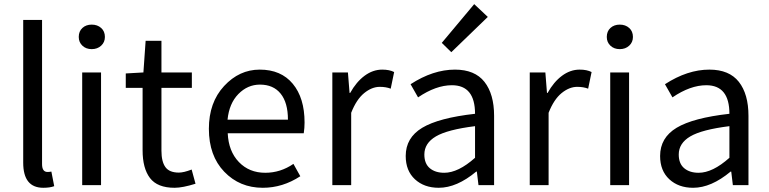

<svg xmlns="http://www.w3.org/2000/svg" viewBox="-20 -892 3706 925"><path d="M188.5 12.7Q91.8 12.7 91.8 -108.4V-795.9H182.6V-101.6Q182.6 -63.5 209 -63.5Q217.8 -63.5 227.5 -65.4L241.2 4.9Q220.7 12.7 188.5 12.7Z M376 0V-543H466.8V0ZM359.4 -713.9Q359.4 -741.2 377 -757.3Q394.5 -773.4 421.9 -773.4Q449.2 -773.4 467.3 -757.3Q485.4 -741.2 485.4 -713.9Q485.4 -688.5 467.3 -671.9Q449.2 -655.3 421.9 -655.3Q394.5 -655.3 377 -671.9Q359.4 -688.5 359.4 -713.9Z M821.3 12.7Q738.3 12.7 702.6 -34.2Q667 -81.1 667 -168V-468.8H585.9V-538.1L670.9 -543L681.6 -695.3H757.8V-543H904.3V-468.8H757.8V-166Q757.8 -113.3 776.9 -86.9Q795.9 -60.5 841.8 -60.5Q865.2 -60.5 903.3 -75.2L921.9 -6.8Q859.4 12.7 821.3 12.7Z M1246.1 12.7Q1134.8 12.7 1060.5 -64.5Q986.3 -141.6 986.3 -271.5Q986.3 -398.4 1059.6 -477.5Q1132.8 -556.6 1231.4 -556.6Q1334 -556.6 1390.6 -488.3Q1447.3 -419.9 1447.3 -301.8Q1447.3 -275.4 1443.4 -250H1077.1Q1081.1 -163.1 1130.9 -111.3Q1180.7 -59.6 1257.8 -59.6Q1331.1 -59.6 1393.6 -102.5L1426.8 -43Q1341.8 12.7 1246.1 12.7ZM1076.2 -315.4H1367.2Q1367.2 -397.5 1332 -440.9Q1296.9 -484.4 1232.4 -484.4Q1172.9 -484.4 1128.4 -439Q1084 -393.6 1076.2 -315.4Z M1581.1 0V-543H1656.2L1664.1 -444.3H1667Q1696.3 -497.1 1736.3 -526.9Q1776.4 -556.6 1821.3 -556.6Q1856.4 -556.6 1878.9 -544.9L1862.3 -464.8Q1839.8 -473.6 1809.6 -473.6Q1771.5 -473.6 1734.4 -443.4Q1697.3 -413.1 1671.9 -348.6V0Z M2093.8 12.7Q2023.4 12.7 1979 -28.3Q1934.6 -69.3 1934.6 -140.6Q1934.6 -228.5 2014.2 -276.4Q2093.8 -324.2 2268.6 -343.8Q2268.6 -481.4 2157.2 -481.4Q2080.1 -481.4 1994.1 -422.9L1958 -486.3Q2066.4 -556.6 2171.9 -556.6Q2267.6 -556.6 2314 -497.6Q2360.4 -438.5 2360.4 -334V0H2285.2L2277.3 -65.4H2274.4Q2180.7 12.7 2093.8 12.7ZM2120.1 -59.6Q2187.5 -59.6 2268.6 -131.8V-284.2Q2135.7 -267.6 2080.1 -234.9Q2024.4 -202.1 2024.4 -147.5Q2024.4 -103.5 2050.8 -81.5Q2077.1 -59.6 2120.1 -59.6ZM2154.3 -640.6 2108.4 -685.5 2264.6 -872.1 2330.1 -810.5Z M2532.2 0V-543H2607.4L2615.2 -444.3H2618.2Q2647.5 -497.1 2687.5 -526.9Q2727.5 -556.6 2772.5 -556.6Q2807.6 -556.6 2830.1 -544.9L2813.5 -464.8Q2791 -473.6 2760.7 -473.6Q2722.7 -473.6 2685.5 -443.4Q2648.4 -413.1 2623 -348.6V0Z M2919.9 0V-543H3010.7V0ZM2903.3 -713.9Q2903.3 -741.2 2920.9 -757.3Q2938.5 -773.4 2965.8 -773.4Q2993.2 -773.4 3011.2 -757.3Q3029.3 -741.2 3029.3 -713.9Q3029.3 -688.5 3011.2 -671.9Q2993.2 -655.3 2965.8 -655.3Q2938.5 -655.3 2920.9 -671.9Q2903.3 -688.5 2903.3 -713.9Z M3319.3 12.7Q3249 12.7 3204.6 -28.3Q3160.2 -69.3 3160.2 -140.6Q3160.2 -228.5 3239.7 -276.4Q3319.3 -324.2 3494.1 -343.8Q3494.1 -481.4 3382.8 -481.4Q3305.7 -481.4 3219.7 -422.9L3183.6 -486.3Q3292 -556.6 3397.5 -556.6Q3493.2 -556.6 3539.6 -497.6Q3585.9 -438.5 3585.9 -334V0H3510.7L3502.9 -65.4H3500Q3406.2 12.7 3319.3 12.7ZM3345.7 -59.6Q3413.1 -59.6 3494.1 -131.8V-284.2Q3361.3 -267.6 3305.7 -234.9Q3250 -202.1 3250 -147.5Q3250 -103.5 3276.4 -81.5Q3302.7 -59.6 3345.7 -59.6Z"/></svg>

Font: irohakakuC Regular
Style: Regular
Weight: 400
Designer: [Source Han Sans]
Ryoko NISHIZUKA Ë•øÂ°öÊ∂ºÂ≠ê (kana & ideographs); Paul D. Hunt (Latin, Greek & Cyrillic); Wenlong ZHAN
Version: Version 1.001.20160904